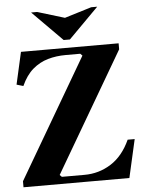

<svg xmlns="http://www.w3.org/2000/svg" viewBox="-58 -906 711 952"><g transform="rotate(-5 297.5 -430.0)"><path d="M20 0V-30L368 -625L358 -635H286Q238 -635 196.5 -623Q155 -611 121 -582Q87 -553 63 -500L30 -510L66 -670H552V-640L204 -45L214 -35H327Q399 -35 459 -73Q519 -111 555 -190H590L547 0ZM282 -710 133 -860H163L298 -819L432 -860H462L313 -710Z"/></g></svg>

Font: Brygada 1918
Style: Bold
Weight: 700
Designer: Mateusz Machalski | Borys Kosmynka | Przemek Hoffer
Foundry: NIEPODLEGLA 2018
Version: Version 3.006